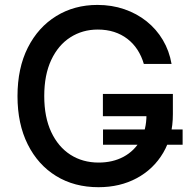

<svg xmlns="http://www.w3.org/2000/svg" viewBox="-20 -758 784 788"><path d="M384.3 10.3Q285.2 10.3 210.4 -35.6Q135.7 -81.5 93.8 -165.5Q51.8 -249.5 51.8 -363.3Q51.8 -478.5 94.2 -562.5Q136.7 -646.5 210.9 -692.1Q285.2 -737.8 379.9 -737.8Q439 -737.8 490.2 -720.2Q541.5 -702.6 581.8 -670.4Q622.1 -638.2 648.4 -593.8Q674.8 -549.3 684.1 -495.6H570.3Q561 -527.8 543.9 -554Q526.9 -580.1 502.7 -598.6Q478.5 -617.2 448 -627Q417.5 -636.7 381.3 -636.7Q318.4 -636.7 268.6 -604.7Q218.8 -572.8 190.2 -511.7Q161.6 -450.7 161.6 -363.8Q161.6 -277.3 190.2 -216.3Q218.8 -155.3 269 -123Q319.3 -90.8 384.8 -90.8Q442.9 -90.8 487.3 -114.7Q531.7 -138.7 556.4 -182.6Q581.1 -226.6 581.1 -285.6L610.4 -281.2H402.3V-372.6H689.5V-289.1Q689.5 -198.2 649.9 -131.1Q610.4 -64 541.5 -26.9Q472.7 10.3 384.3 10.3ZM402.8 -164.1V-226.6H729.5V-164.1Z"/></svg>

Font: Inter 18pt Medium
Style: Regular
Weight: 500
Designer: Rasmus Andersson
Foundry: rsms
Version: Version 4.001;git-66647c0bb